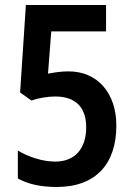

<svg xmlns="http://www.w3.org/2000/svg" viewBox="-20 -734 529 764"><path d="M253 -450C224 -450 198 -446 171 -441L184 -609H402V-714H83L60 -366L105 -334C134 -344 169 -350 200 -350C281 -350 323 -307 323 -227C323 -145 280 -91 200 -91C150 -91 94 -109 51 -135V-24C91 -1 143 10 206 10C362 10 443 -83 443 -234C443 -365 367 -450 253 -450Z"/></svg>

Font: Noto Sans Arabic Cond SemBd
Style: Regular
Weight: 600
Width: 3
Designer: Monotype Design Team, Nadine Chahine, Nizar Qandah and Khaled Hosny
Foundry: Monotype Imaging Inc.
Version: Version 2.012